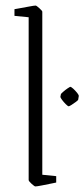

<svg xmlns="http://www.w3.org/2000/svg" viewBox="-20 -660 303 690"><path d="M107 10Q104 10 93.5 0.5Q83 -9 83 -13V-598L32 -603V-627Q32 -627 49 -630Q66 -633 84.5 -636.5Q103 -640 108 -640Q111 -640 121.5 -630.5Q132 -621 132 -618V-32L182 -27V-4Q182 -4 165 -0.5Q148 3 130 6.5Q112 10 107 10ZM199 -322Q200 -324 207.5 -330.5Q215 -337 223 -342.5Q231 -348 232 -348Q236 -348 243.5 -341Q251 -334 257.5 -326Q264 -318 263 -314L261 -302Q261 -300 253 -294Q245 -288 237 -283Q229 -278 227 -278Q224 -278 216.5 -285.5Q209 -293 203 -301Q197 -309 197 -312Z"/></svg>

Font: Grenze Gotisch ExtraLight
Style: Regular
Weight: 200
Designer: Renata Polastri
Foundry: Omnibus-Type
Version: Version 1.001